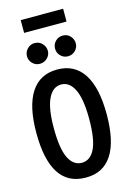

<svg xmlns="http://www.w3.org/2000/svg" viewBox="-142 -1025 735 1102"><g transform="rotate(-15 225.0 -474.0)"><path d="M226 11Q17 11 17 -310Q17 -468 70 -549.5Q123 -631 226 -631Q329 -631 382 -549.5Q435 -468 435 -310Q435 -149 382 -68.5Q329 12 226 11ZM226 -77Q276 -77 303.5 -132.5Q331 -188 331 -311Q331 -427 303.5 -484.5Q276 -542 226 -542Q176 -542 148.5 -484.5Q121 -427 121 -311Q121 -188 148.5 -132.5Q176 -77 226 -77ZM140 -688Q115 -688 97 -706Q79 -724 79 -749Q79 -774 97 -792.5Q115 -811 140 -811Q168 -811 185.5 -792Q203 -773 203 -749Q203 -724 184.5 -706Q166 -688 140 -688ZM307 -688Q282 -688 264 -706Q246 -724 246 -749Q246 -775 264 -793Q282 -811 307 -811Q335 -811 352 -792Q369 -773 369 -749Q369 -724 351 -706Q333 -688 307 -688ZM98 -883V-959H350V-883Z"/></g></svg>

Font: Inconsolata SemiCondensed Bold
Style: Regular
Weight: 700
Width: 4
Monospace: yes
Designer: Raph Levien, Cyreal, Brenton Simpson
Foundry: Raph Levien, Cyreal, Google
Version: Version 3.001; ttfautohint (v1.8.2.53-6de2)